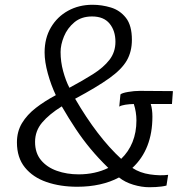

<svg xmlns="http://www.w3.org/2000/svg" viewBox="-20 -775 789 805"><path d="M304 8Q232.5 8 175.2 -11.8Q118 -31.5 84.5 -72.8Q51 -114 51 -178Q51 -223.5 72.2 -258.8Q93.5 -294 130.2 -322.5Q167 -351 214 -376Q194 -418 180.5 -467Q167 -516 167 -555Q167 -615 193.5 -660Q220 -705 265.5 -730Q311 -755 368 -755Q407 -755 445 -743.5Q483 -732 508 -700.2Q533 -668.5 533 -608Q533 -558.5 511.5 -521.2Q490 -484 438.2 -447Q386.5 -410 295 -361Q341.5 -281 389.8 -218Q438 -155 488 -109Q519 -138.5 535.5 -179.2Q552 -220 552 -270Q552 -288 549.2 -305.2Q546.5 -322.5 541 -339Q522.5 -338.5 505.8 -336Q489 -333.5 480 -328L485 -379Q491 -385 516.8 -389.5Q542.5 -394 567 -394L705 -393L701 -339H612Q619 -316.5 619 -286Q619 -149 535 -71Q566.5 -50 609 -43.8Q651.5 -37.5 685 -42L678 3Q668.5 5.5 657.2 7Q646 8.5 633.2 9.2Q620.5 10 606 10Q574 10 539 -0.5Q504 -11 479 -31Q442.5 -11.5 398.5 -1.8Q354.5 8 304 8ZM310 -44Q344.5 -44 375.5 -50.8Q406.5 -57.5 434 -71Q391.5 -112.5 359 -151.8Q326.5 -191 298 -233.8Q269.5 -276.5 239 -329Q186 -296 156.5 -261Q127 -226 127 -180Q127 -133.5 152 -103.5Q177 -73.5 218.5 -58.8Q260 -44 310 -44ZM271 -407Q327 -437 370.5 -464.5Q414 -492 439 -524.2Q464 -556.5 464 -600Q464 -646 439.5 -676Q415 -706 366 -706Q321 -706 291.8 -681.5Q262.5 -657 248.2 -622.2Q234 -587.5 234 -557Q234 -516 244.8 -476.5Q255.5 -437 271 -407Z"/></svg>

Font: Merriweather Sans Variable Regular
Style: Italic
Weight: 300
Italic angle: -8°
Designer: Eben Sorkin
Foundry: Eben Sorkin
Version: Version 2.001